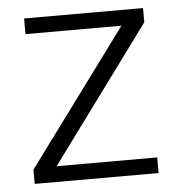

<svg xmlns="http://www.w3.org/2000/svg" viewBox="-43 -558 554 599"><g transform="rotate(-5 233.5 -258.5)"><path d="M42 0V-44.5L354.5 -468H54V-517H426.5V-472.5L115 -49H430V0Z"/></g></svg>

Font: Public Sans Thin ExtraLight
Style: Regular
Weight: 250
Version: Version 1.007